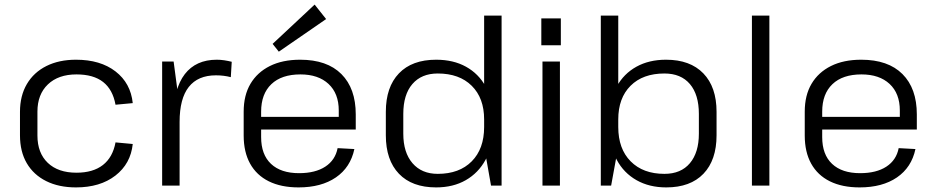

<svg xmlns="http://www.w3.org/2000/svg" viewBox="-20 -808 4079 836"><path d="M311 8Q236 8 181 -19.5Q126 -47 96.5 -97.5Q67 -148 67 -219V-321Q67 -391 97 -442Q127 -493 182 -520.5Q237 -548 311 -548Q417 -548 483 -497Q549 -446 558 -359L483 -352Q471 -418 429 -451Q387 -484 313 -484Q234 -484 188.5 -440.5Q143 -397 143 -322V-218Q143 -142 188 -99Q233 -56 313 -56Q385 -56 428 -89.5Q471 -123 483 -188L558 -181Q549 -95 482.5 -43.5Q416 8 311 8Z M686 -540H736L762 -344V0H686ZM736 -300Q736 -422 784.5 -485Q833 -548 924 -548Q940 -548 956.5 -545.5Q973 -543 989 -539L985 -472Q955 -480 920 -480Q842 -480 802 -429.5Q762 -379 762 -277Z M1280 8Q1204 8 1150.5 -18.5Q1097 -45 1069 -95.5Q1041 -146 1041 -218V-322Q1041 -393 1070.5 -443Q1100 -493 1155 -520.5Q1210 -548 1287 -548Q1404 -548 1466.5 -485.5Q1529 -423 1529 -310V-244H1102V-299H1468L1455 -277V-327Q1455 -401 1410.5 -442.5Q1366 -484 1288 -484Q1206 -484 1161.5 -441.5Q1117 -399 1117 -322V-211Q1117 -135 1160 -94.5Q1203 -54 1282 -54Q1353 -54 1396.5 -82.5Q1440 -111 1450 -163L1523 -159Q1506 -79 1442.5 -35.5Q1379 8 1280 8ZM1400 -725 1194 -583 1167 -617 1350 -788Z M1879 8Q1774 8 1717 -51.5Q1660 -111 1660 -219V-321Q1660 -429 1717 -488.5Q1774 -548 1879 -548Q1954 -548 2009 -517.5Q2064 -487 2094.5 -431.5Q2125 -376 2125 -300V-245Q2125 -169 2094 -112Q2063 -55 2008 -23.5Q1953 8 1879 8ZM1886 -51Q1980 -51 2034 -105.5Q2088 -160 2088 -255V-288Q2088 -381 2034 -434.5Q1980 -488 1886 -488Q1815 -488 1775.5 -442Q1736 -396 1736 -312V-226Q1736 -144 1776 -97.5Q1816 -51 1886 -51ZM2088 -170V-740H2164V0H2118Z M2418 -540V0H2342V-540ZM2422 -728V-611H2337V-728Z M2881 8Q2807 8 2751.5 -23.5Q2696 -55 2665.5 -112Q2635 -169 2635 -245V-300Q2635 -376 2665.5 -431.5Q2696 -487 2751 -517.5Q2806 -548 2880 -548Q2985 -548 3042.5 -488.5Q3100 -429 3100 -321V-219Q3100 -111 3043 -51.5Q2986 8 2881 8ZM2596 -740H2672V-170L2641 0H2596ZM2873 -51Q2945 -51 2984 -97.5Q3023 -144 3023 -226V-312Q3023 -396 2984 -442Q2945 -488 2873 -488Q2779 -488 2725.5 -434.5Q2672 -381 2672 -288V-255Q2672 -160 2726 -105.5Q2780 -51 2873 -51Z M3330 -740V0H3254V-740Z M3723 8Q3647 8 3593.5 -18.5Q3540 -45 3512 -95.5Q3484 -146 3484 -218V-322Q3484 -393 3513.5 -443Q3543 -493 3598 -520.5Q3653 -548 3730 -548Q3847 -548 3909.5 -485.5Q3972 -423 3972 -310V-244H3545V-299H3911L3898 -277V-327Q3898 -401 3853.5 -442.5Q3809 -484 3731 -484Q3649 -484 3604.5 -441.5Q3560 -399 3560 -322V-211Q3560 -135 3603 -94.5Q3646 -54 3725 -54Q3796 -54 3839.5 -82.5Q3883 -111 3893 -163L3966 -159Q3949 -79 3885.5 -35.5Q3822 8 3723 8Z"/></svg>

Font: Pathway Extreme 8pt Thin Light
Style: Regular
Weight: 300
Version: Version 1.001;gftools[0.9.26]